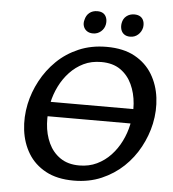

<svg xmlns="http://www.w3.org/2000/svg" viewBox="-58 -897 868 962"><g transform="rotate(5 376.5 -416.0)"><path d="M348 12Q264 12 207 -19Q150 -50 118.5 -102Q87 -154 79 -218.5Q71 -283 85 -350Q98 -411 128.5 -468Q159 -525 205.5 -570.5Q252 -616 315 -643Q378 -670 455 -670Q540 -670 597 -638.5Q654 -607 685.5 -554.5Q717 -502 725 -437.5Q733 -373 719 -307Q706 -246 675 -188.5Q644 -131 597 -86.5Q550 -42 487.5 -15Q425 12 348 12ZM369 -66Q418 -66 457.5 -85Q497 -104 527 -136Q557 -168 577 -208.5Q597 -249 606 -292Q618 -345 614 -398Q610 -451 589.5 -495Q569 -539 531 -565.5Q493 -592 435 -592Q385 -592 346 -573Q307 -554 277 -522Q247 -490 227 -449.5Q207 -409 198 -366Q187 -313 190.5 -260Q194 -207 214.5 -163Q235 -119 273.5 -92.5Q312 -66 369 -66ZM117 -298 138 -371H717L697 -298ZM380 -731Q362 -731 349.5 -739.5Q337 -748 332 -763Q327 -778 332 -795Q337 -818 353 -831Q369 -844 393 -844Q411 -844 422.5 -836.5Q434 -829 439 -814.5Q444 -800 441 -782Q437 -760 420 -745.5Q403 -731 380 -731ZM567 -731Q549 -731 537 -739.5Q525 -748 520.5 -763Q516 -778 519 -795Q523 -818 539.5 -831Q556 -844 579 -844Q597 -844 609 -836.5Q621 -829 626 -814.5Q631 -800 628 -782Q623 -760 606.5 -745.5Q590 -731 567 -731Z"/></g></svg>

Font: Ysabeau SemiBold
Style: Italic
Weight: 600
Italic angle: -12°
Designer: Christian Thalmann (Catharsis Fonts)
Version: Version 2.002